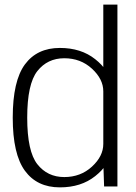

<svg xmlns="http://www.w3.org/2000/svg" viewBox="-20 -805 586 829"><path d="M429.5 0H487V-785H426V-103ZM238.5 4Q330 4 391 -44.5Q452 -93 452 -141.5L426 -183.5Q426 -130.5 377 -85.5Q328 -40.5 257.5 -40.5Q185 -40.5 141.2 -96Q97.5 -151.5 97.5 -297Q97.5 -442.5 141.2 -498Q185 -553.5 257.5 -553.5Q328 -553.5 377 -508.5Q426 -463.5 426 -410.5L452 -452.5Q452 -501 391 -549.5Q330 -598 238.5 -598Q140 -598 87.5 -526.8Q35 -455.5 35 -297Q35 -139.5 87.5 -67.8Q140 4 238.5 4Z"/></svg>

Font: Anybody UltraCondensed Thin Light
Style: Regular
Weight: 300
Version: Version 1.111